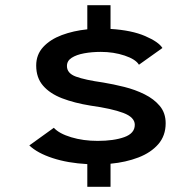

<svg xmlns="http://www.w3.org/2000/svg" viewBox="-20 -720 750 740"><path d="M316.5 0V-87.5Q241 -91.5 182.5 -110.8Q124 -130 93 -159.5L187.5 -227.5Q208 -205 254.5 -191Q301 -177 356.5 -177Q418.5 -177 459 -191.5Q499.5 -206 499.5 -239Q499.5 -268 455.2 -284.8Q411 -301.5 328.5 -313Q266.5 -323 219.2 -341.2Q172 -359.5 145.8 -390Q119.5 -420.5 119.5 -467.5Q119.5 -509.5 146.5 -538.8Q173.5 -568 218.2 -584.8Q263 -601.5 316.5 -607V-700H406V-608.5Q487.5 -603.5 539.5 -581Q591.5 -558.5 606 -535L515.5 -470.5Q503 -491.5 460.5 -505.8Q418 -520 368.5 -520Q334 -520 304.2 -514.5Q274.5 -509 256.2 -497.2Q238 -485.5 238 -465.5Q238 -437.5 272.5 -424.8Q307 -412 377.5 -402Q417 -395.5 459 -385Q501 -374.5 537.2 -356.5Q573.5 -338.5 596 -311.5Q618.5 -284.5 618.5 -245Q618.5 -197 590 -164.2Q561.5 -131.5 513.2 -113Q465 -94.5 406 -89V0Z"/></svg>

Font: League Mono Medium
Style: Regular
Weight: 500
Width: 6
Designer: Tyler Finck
Foundry: The League of Moveable Type / Tyler Finck
Version: Version 2.300;RELEASE